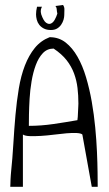

<svg xmlns="http://www.w3.org/2000/svg" viewBox="-20 -755 429 757"><path d="M175.8 -608.4Q211.9 -608.4 238.8 -587.4Q265.6 -566.4 285.6 -531.2Q305.7 -496.1 319.3 -450.2Q333 -404.3 341.8 -354Q350.6 -303.7 355.5 -252.4Q360.4 -201.2 362.3 -156.2Q364.3 -111.3 364.7 -75.2Q365.2 -39.1 365.2 -18.6H341.8L304.7 -224.6Q299.8 -229.5 282.7 -230.5Q265.6 -231.4 242.7 -229.5Q219.7 -227.5 192.9 -224.1Q166 -220.7 142.1 -219.2Q118.2 -217.8 98.6 -218.3Q79.1 -218.8 70.3 -224.6V-18.6H20.5Q20.5 -21.5 21 -29.8Q21.5 -38.1 21.5 -46.9Q21.5 -55.7 22.5 -63.5Q23.4 -71.3 23.4 -74.2Q29.3 -130.9 32.7 -189Q36.1 -247.1 41 -301.8Q45.9 -356.4 54.2 -406.2Q62.5 -456.1 78.1 -496.6Q93.8 -537.1 117.2 -565.9Q140.6 -594.7 175.8 -608.4ZM191.4 -563.5Q166 -563.5 148.9 -545.4Q131.8 -527.3 121.1 -498.5Q110.4 -469.7 104.5 -434.6Q98.6 -399.4 96.7 -365.7Q94.7 -332 94.2 -303.2Q93.8 -274.4 93.8 -258.8Q141.6 -258.8 191.4 -266.1Q241.2 -273.4 285.2 -281.2Q286.1 -285.2 286.6 -293.9Q287.1 -302.7 287.6 -313.5Q288.1 -324.2 288.6 -334Q289.1 -343.8 289.1 -346.7Q289.1 -378.9 285.6 -408.2Q282.2 -437.5 272 -465.3Q261.7 -493.2 242.7 -517.6Q223.6 -542 191.4 -563.5ZM228.5 -735.4Q234.4 -727.5 233.9 -716.8Q233.4 -706.1 233.4 -695.3Q233.4 -687.5 230.5 -677.2Q227.5 -667 221.2 -657.7Q214.8 -648.4 205.1 -642.6Q195.3 -636.7 180.7 -636.7Q164.1 -636.7 152.8 -642.6Q141.6 -648.4 134.8 -657.2Q127.9 -666 125 -677.2Q122.1 -688.5 122.1 -698.2Q122.1 -704.1 123 -712.4Q124 -720.7 126 -728.5H145.5Q142.6 -723.6 141.1 -716.3Q139.6 -709 142.6 -698.2Q151.4 -672.9 161.6 -665.5Q171.9 -658.2 180.7 -662.1Q189.5 -666 195.8 -677.2Q202.1 -688.5 206.1 -701.2Q204.1 -710 203.6 -718.3Q203.1 -726.6 198.2 -731.4Z"/></svg>

Font: Annie Use Your Telescope
Style: Regular
Weight: 400
Version: Version 1.003 2001